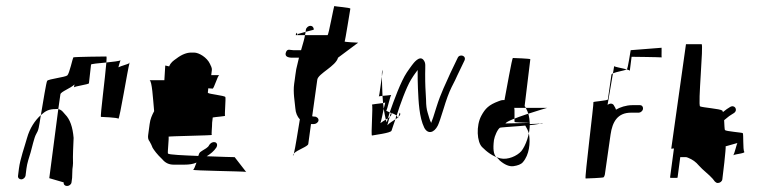

<svg xmlns="http://www.w3.org/2000/svg" viewBox="-20 -597 2522 639"><path d="M40 -12C39 -5 44 0 51 0C57 0 64 -6 65 -12L68 -36C70 -53 77 -74 82 -90C86 -104 94 -140 100 -150C109 -165 109 -171 116 -214C96 -196 79 -170 70 -138C62 -109 47 -68 43 -36ZM116 -214C132 -228 142 -234 166 -234C169 -234 171 -235 174 -234L181 -283C182 -292 215 -303 228 -316L226 -306C227 -310 276 -316 276 -320C276 -324 283 -378 283 -382C282 -384 309 -387 334 -389C335 -401 335 -409 334 -409C330 -409 226 -408 224 -406C222 -404 211 -352 204 -346C197 -340 141 -334 137 -328C134 -324 124 -261 116 -214ZM174 -234 144 -4 192 10C191 17 196 22 203 22C210 22 217 17 218 10L220 -5L221 -34C222 -42 223 -48 223 -54C222 -80 224 -112 225 -138C222 -174 213 -200 197 -216L190 -224C186 -229 180 -233 174 -234ZM334 -389C330 -339 313 -209 316 -208C317 -208 371 -206 374 -202C378 -199 405 -367 411 -387C405 -383 384 -378 374 -373C376 -380 379 -392 381 -396C377 -394 355 -391 334 -389ZM381 -396C381 -397 382 -397 382 -396C382 -396 382 -396 381 -396ZM411 -387C412 -388 412 -387 412 -388C412 -388 411 -389 411 -389Z M478 -330C486 -326 489 -271 493 -227C486 -214 480 -201 478 -184L473 -147C472 -139 473 -132 478 -126C481 -121 486 -111 488 -105C493 -97 502 -84 520 -67C530 -55 542 -49 558 -49H594C610 -49 623 -51 634 -56C630 -44 625 -33 623 -32C618 -29 786 -27 799 -25L761 -74C757 -74 715 -75 668 -77C681 -85 692 -94 700 -106C710 -124 688 -132 676 -114C673 -106 660 -100 654 -96C646 -90 644 -92 640 -78C590 -80 542 -82 539 -86C537 -88 543 -140 541 -142C539 -144 687 -146 685 -148C683 -150 686 -173 686 -189C686 -192 687 -194 687 -197L688 -206C698 -208 731 -210 729 -212C727 -215 732 -269 730 -274C728 -279 674 -284 672 -288C671 -289 673 -295 673 -303C682 -303 686 -302 687 -302C692 -300 704 -346 710 -347H683L685 -363C686 -373 681 -378 679 -384C669 -406 642 -422 626 -422H616C602 -422 585 -416 567 -402C557 -395 548 -389 543 -376L530 -379L527 -330ZM710 -348C710 -348 710 -347 710 -347C710 -347 710 -348 710 -348ZM799 -25C800 -25 799 -24 798 -24C798 -24 799 -25 799 -25Z M932 -424C926 -409 938 -405 953 -405H975L966 -367C964 -353 962 -342 961 -332L959 -318C955 -289 961 -259 963 -236C964 -222 969 -209 978 -200C971 -159 963 -105 958 -86C968 -98 1005 -109 1006 -118L1015 -184H1021H1024C1031 -184 1039 -189 1040 -196C1041 -203 1034 -209 1027 -209H1024C1023 -209 1022 -210 1019 -210L1036 -332C1039 -352 1098 -377 1105 -405L1172 -455C1172 -455 1125 -457 1127 -459C1129 -461 1145 -564 1146 -568C1147 -572 1095 -575 1093 -577C1091 -579 1074 -480 1070 -480H995C994 -471 989 -454 982 -430H956C946 -430 937 -436 932 -424ZM964 -480H970C969 -483 969 -496 964 -480ZM970 -480ZM970 -480H995C995 -481 996 -483 996 -484C996 -484 997 -491 997 -491C997 -491 972 -484 972 -484C972 -482 970 -481 970 -480ZM997 -491 1024 -498C1025 -505 1020 -511 1013 -511C1006 -511 999 -505 998 -498ZM955 -80C956 -78 956 -80 958 -86C957 -84 954 -82 955 -80Z M1218 -248C1222 -246 1214 -145 1218 -146C1226 -148 1280 -154 1283 -162C1287 -176 1290 -181 1296 -200C1287 -194 1275 -187 1269 -180C1271 -189 1275 -200 1277 -208C1275 -206 1273 -205 1271 -203L1267 -190L1264 -199C1257 -195 1251 -191 1246 -187C1250 -199 1254 -220 1257 -235C1256 -241 1256 -247 1255 -254C1242 -252 1215 -250 1218 -248ZM1240 -276H1241C1241 -275 1240 -276 1240 -276ZM1251 -354V-342C1253 -355 1254 -365 1254 -365C1252 -361 1251 -357 1251 -354ZM1241 -276C1242 -277 1247 -277 1253 -278C1252 -303 1251 -331 1251 -342C1247 -317 1243 -281 1241 -276ZM1253 -278C1254 -269 1254 -261 1255 -254C1258 -255 1261 -255 1262 -256C1262 -254 1260 -246 1257 -235C1259 -221 1262 -210 1264 -199C1266 -200 1269 -202 1271 -203C1273 -210 1275 -215 1277 -223C1269 -226 1264 -229 1266 -230C1269 -232 1278 -276 1282 -281C1278 -280 1264 -279 1253 -278ZM1282 -281C1283 -281 1283 -281 1283 -281C1283 -281 1282 -281 1282 -281ZM1277 -223C1285 -220 1295 -217 1300 -212C1310 -245 1332 -306 1348 -332C1361 -353 1361 -351 1370 -364C1370 -342 1370 -322 1371 -302C1373 -258 1375 -207 1392 -172C1404 -149 1425 -155 1437 -179C1440 -185 1447 -204 1456 -234C1465 -264 1474 -289 1483 -307C1492 -325 1499 -338 1502 -346L1526 -396C1533 -412 1509 -419 1503 -404L1479 -354C1465 -322 1447 -287 1433 -242C1424 -212 1418 -195 1415 -188C1412 -194 1410 -199 1409 -203L1403 -223C1400 -233 1398 -246 1398 -264C1396 -302 1395 -311 1395 -351C1395 -379 1398 -387 1389 -398C1376 -413 1357 -388 1351 -380C1345 -371 1341 -367 1334 -356C1314 -326 1291 -263 1277 -223ZM1277 -208C1282 -212 1283 -215 1283 -219C1282 -224 1279 -218 1277 -208ZM1296 -200C1299 -202 1302 -204 1304 -206C1303 -208 1301 -210 1299 -212C1297 -208 1298 -204 1296 -200ZM1304 -206C1305 -205 1304 -203 1304 -202C1304 -202 1305 -203 1306 -208C1306 -207 1305 -207 1304 -206ZM1306 -208C1309 -211 1313 -215 1312 -218C1311 -228 1308 -216 1306 -208Z M1582 -212C1595 -236 1607 -248 1639 -260C1644 -262 1649 -264 1655 -264H1659C1666 -300 1684 -404 1687 -404C1691 -404 1743 -402 1745 -400L1726 -244C1728 -242 1729 -240 1730 -238H1691C1694 -238 1691 -189 1693 -191C1693 -190 1715 -189 1743 -188C1745 -152 1729 -111 1715 -94C1701 -78 1670 -64 1645 -70C1620 -76 1600 -92 1585 -107C1567 -124 1564 -179 1582 -212ZM1656 -252C1656 -252 1655 -252 1655 -252C1655 -252 1656 -252 1656 -252ZM1730 -238H1801C1801 -238 1669 -200 1662 -186C1650 -186 1755 -188 1743 -188C1742 -208 1739 -221 1730 -238ZM1624 -131C1620 -101 1623 -83 1631 -75C1636 -71 1640 -67 1643 -63C1659 -49 1675 -42 1689 -44C1703 -46 1714 -50 1720 -57C1742 -82 1745 -122 1741 -148C1739 -162 1732 -172 1726 -183C1725 -184 1813 -186 1780 -187C1776 -180 1647 -174 1644 -172C1636 -167 1626 -144 1624 -131Z M1955 -257C1957 -255 1925 -3 1929 -3C1933 -3 1987 -5 1989 -7C1991 -9 1992 -12 1993 -16L2012 -149C2018 -191 2035 -222 2080 -222H2106C2112 -222 2119 -228 2120 -234C2121 -241 2117 -247 2110 -247H2084C2064 -247 2043 -240 2030 -232C2030 -234 2025 -244 2022 -248C2017 -254 2008 -253 2002 -248L2020 -353C2018 -352 2015 -350 2015 -349L2003 -266C2002 -262 1953 -259 1955 -257ZM2020 -353C2031 -358 2058 -362 2066 -366C2052 -370 2026 -374 2024 -377ZM2066 -366C2072 -364 2076 -363 2076 -361L2082 -408C2082 -408 2172 -407 2182 -406C2181 -410 2183 -444 2181 -438L2079 -430C2078 -427 2070 -368 2066 -366ZM2182 -406C2183 -406 2182 -406 2182 -406Z M2214 -102 2223 -103 2210 -6C2210 -5 2215 -5 2223 -5C2231 -5 2235 -5 2235 -6L2244 -74H2248H2262C2264 -74 2266 -74 2270 -72C2285 -66 2296 -58 2306 -46C2319 -31 2340 -16 2352 -2L2359 7C2362 10 2365 12 2369 12C2376 12 2383 7 2384 0C2385 -4 2397 -108 2395 -110L2434 -121C2432 -118 2425 -88 2421 -81C2428 -84 2462 -87 2457 -92C2452 -98 2455 -152 2452 -154C2449 -156 2396 -160 2393 -164C2391 -166 2391 -182 2390 -197C2398 -203 2405 -210 2412 -214L2423 -221C2437 -231 2425 -250 2410 -241L2399 -234C2395 -231 2390 -227 2386 -224C2385 -226 2385 -228 2384 -229C2377 -235 2318 -239 2310 -243C2302 -247 2322 -450 2315 -450H2263ZM2421 -81C2421 -80 2420 -80 2420 -80C2419 -80 2420 -81 2421 -81Z"/></svg>

Font: FailCity
Style: OBL
Weight: 400
Version: Version 1